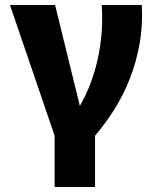

<svg xmlns="http://www.w3.org/2000/svg" viewBox="-20 -540 615 764"><path d="M19.7 -520H199.2L308.5 -75H269.7Q297.8 -114.2 320.7 -162.4Q343.5 -210.7 359.3 -266.8Q375.2 -323 382.3 -386.6Q389.3 -450.2 385 -520H544.3Q548.5 -439 535.4 -365.8Q522.3 -292.5 496.7 -227.1Q471 -161.7 435.2 -104.9Q399.3 -48.2 358.2 0H197.3ZM197.3 204V-31.8H358.2V204Z"/></svg>

Font: Murecho Thin
Style: Regular
Weight: 100
Designer: Neil Summerour
Foundry: Positype
Version: Version 1.010